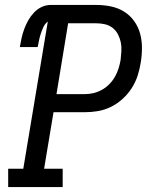

<svg xmlns="http://www.w3.org/2000/svg" viewBox="-20 -755 640 775"><path d="M13 0V-74H74L173 -668Q161 -659 155 -645.5Q149 -632 144.5 -618.5Q140 -605 137.5 -592Q135 -579 132 -565H60Q63 -583 67 -601Q71 -619 77.5 -637Q84 -655 93.5 -672Q103 -689 116.5 -703.5Q130 -718 147.5 -726.5Q165 -735 184 -735H369Q399 -735 428 -729Q457 -723 481 -708Q505 -693 521.5 -670Q538 -647 545.5 -619.5Q553 -592 553 -562Q553 -532 548 -502Q544 -476 535.5 -449.5Q527 -423 511.5 -399Q496 -375 474.5 -355.5Q453 -336 427.5 -323.5Q402 -311 375 -306.5Q348 -302 321 -302H196L158 -74H233V0ZM321 -375Q339 -375 356.5 -379Q374 -383 390.5 -392Q407 -401 420.5 -414.5Q434 -428 443.5 -444.5Q453 -461 458.5 -478.5Q464 -496 467 -514Q469 -531 470 -549.5Q471 -568 467.5 -584.5Q464 -601 456 -616.5Q448 -632 434.5 -642.5Q421 -653 404 -657Q387 -661 369 -661H255L208 -375Z"/></svg>

Font: Iosevka Curly Slab Extended
Style: Italic
Weight: 400
Width: 7
Italic angle: -9°
Monospace: yes
Designer: Belleve Invis
Foundry: Belleve Invis
Version: Version 11.1.0; ttfautohint (v1.8.3)